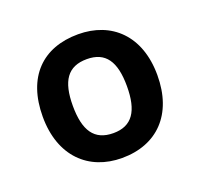

<svg xmlns="http://www.w3.org/2000/svg" viewBox="-74 -869 531 510"><g transform="rotate(-20 191.5 -613.5)"><path d="M354 -614C354 -726 287 -788 193 -788C92 -788 30 -726 30 -614C30 -502 97 -439 191 -439C290 -439 354 -503 354 -614ZM115 -614C115 -684 138 -718 192 -718C245 -718 268 -684 268 -614C268 -544 245 -509 192 -509C138 -509 115 -544 115 -614Z"/></g></svg>

Font: Noto Sans Malayalam UI SemiBold
Style: Regular
Weight: 600
Designer: Jelle Bosma - Monotype Design Team
Foundry: Monotype Imaging Inc.
Version: Version 2.104